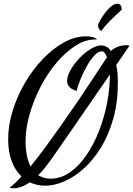

<svg xmlns="http://www.w3.org/2000/svg" viewBox="-20 -915 719 1036"><path d="M54 101Q49 101 43 100Q37 99 31 98Q45 88 61.5 72.5Q78 57 96 37Q62 5 43 -45.5Q24 -96 24 -163Q24 -239 48.5 -318Q73 -397 115 -468.5Q157 -540 211 -596.5Q265 -653 325 -686Q385 -719 443 -719Q462 -719 477.5 -715.5Q493 -712 504 -702H492Q440 -702 387 -668Q334 -634 285.5 -577Q237 -520 199.5 -448Q162 -376 140 -299.5Q118 -223 118 -151Q118 -114 124.5 -79Q131 -44 145 -17Q185 -66 229.5 -127Q274 -188 320.5 -254Q367 -320 410.5 -384.5Q454 -449 491.5 -506.5Q529 -564 557 -606Q552 -621 545 -629.5Q538 -638 528 -638Q510 -638 489.5 -616Q469 -594 449.5 -560Q430 -526 415 -489.5Q400 -453 394 -425Q367 -432 354.5 -446Q342 -460 342 -477Q342 -504 360.5 -537Q379 -570 408 -600.5Q437 -631 469 -650.5Q501 -670 526 -670Q543 -670 556.5 -661.5Q570 -653 579 -639Q589 -652 613 -661.5Q637 -671 659 -671Q664 -671 668 -671Q672 -671 679 -669Q671 -658 653 -631Q635 -604 607 -564Q613 -540 614.5 -515.5Q616 -491 616 -470Q616 -362 591 -274Q566 -186 524.5 -118.5Q483 -51 431.5 -5Q380 41 326 64Q272 87 223 87Q200 87 179.5 82Q159 77 140 69Q117 85 94.5 93Q72 101 54 101ZM253 49Q309 49 358 14.5Q407 -20 446.5 -78Q486 -136 514.5 -209Q543 -282 558 -360.5Q573 -439 573 -513Q541 -466 503 -411.5Q465 -357 427 -301.5Q389 -246 354.5 -196Q320 -146 292.5 -107Q265 -68 250 -46Q234 -24 218.5 -5Q203 14 186 30Q200 39 216.5 44Q233 49 253 49ZM526 -748Q517 -752 513 -762Q509 -772 509 -776Q509 -785 519.5 -804Q530 -823 546 -844.5Q562 -866 579.5 -880.5Q597 -895 613 -895Q622 -895 629 -888.5Q636 -882 637 -863Q602 -831 575 -804Q548 -777 526 -748Z"/></svg>

Font: Dancing Script Medium
Style: Regular
Weight: 500
Designer: Pablo Impallari
Foundry: Pablo Impallari
Version: Version 2.000